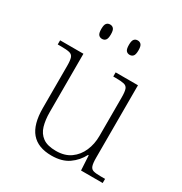

<svg xmlns="http://www.w3.org/2000/svg" viewBox="-174 -867 953 1006"><g transform="rotate(30 302.5 -364.5)"><path d="M279 10Q197 10 156.5 -37.5Q116 -85 116 -184V-439Q116 -472 110.5 -487.5Q105 -503 88 -507Q71 -511 38 -511H17V-536H158V-183Q158 -136 168.5 -100Q179 -64 207 -43.5Q235 -23 287 -23Q340 -23 375 -48Q410 -73 428 -114.5Q446 -156 446 -205V-438Q446 -472 440.5 -487.5Q435 -503 418 -507Q401 -511 368 -511H353V-536H488V-97Q488 -64 493.5 -48.5Q499 -33 514 -29Q529 -25 558 -25H584V0H453L448 -89H444Q422 -46 382 -18Q342 10 279 10ZM370 -652Q357 -652 349 -661Q341 -670 341 -696Q341 -721 349 -730Q357 -739 370 -739Q383 -739 391 -730Q399 -721 399 -696Q399 -670 391 -661Q383 -652 370 -652ZM203 -652Q190 -652 182 -661Q174 -670 174 -696Q174 -721 182 -730Q190 -739 203 -739Q216 -739 224 -730Q232 -721 232 -696Q232 -670 224 -661Q216 -652 203 -652Z"/></g></svg>

Font: Noto Serif Tamil ExtraLight
Style: Italic
Weight: 200
Italic angle: -12°
Designer: Indian Type Foundry, Tom Grace, and the Monotype Design Team
Foundry: Monotype Imaging Inc.
Version: Version 2.003; ttfautohint (v1.8.4.7-5d5b)